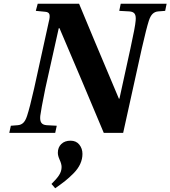

<svg xmlns="http://www.w3.org/2000/svg" viewBox="-20 -712 913 1029"><path d="M255.9 273.9Q282.7 248 296.4 227.1Q310.1 206.1 310.1 183.1Q310.1 167 300 145Q290 123 290 106.9Q290 77.6 308.6 59.8Q327.1 42 357.9 42Q388.2 42 405 63Q421.9 84 421.9 112.8Q421.9 140.6 409.9 166.7Q397.9 192.9 374.3 216.8Q350.6 240.7 329.3 257.6Q308.1 274.4 275.9 296.9ZM29.8 0 38.1 -38.1 75.2 -41Q93.3 -42.5 105 -54Q116.7 -65.4 125 -90.8Q139.6 -134.8 163.1 -238.8L241.2 -594.2Q248.5 -621.1 245.1 -634.3Q241.7 -647.5 222.2 -648.9L171.9 -653.8L182.1 -691.9H403.8Q459 -557.6 617.2 -183.1H620.1L679.2 -453.1Q704.6 -568.8 707 -601.1Q709.5 -626.5 701.9 -637.9Q694.3 -649.4 672.9 -650.9L619.1 -653.8L627 -691.9H873L865.2 -653.8L828.1 -650.9Q810.1 -649.4 798.1 -637.9Q786.1 -626.5 777.8 -601.1Q765.1 -562 740.2 -453.1L640.1 0H536.1Q418.9 -280.3 298.8 -561H294.9L223.1 -238.8Q199.2 -121.1 195.8 -90.8Q193.4 -65.9 201.4 -54.2Q209.5 -42.5 230 -41L284.2 -38.1L275.9 0Z"/></svg>

Font: Linguistics Pro
Style: Bold Italic
Weight: 700
Italic angle: -12°
Designer: Stefan Peev, Context Ltd
Foundry: Stefan Peev, Context Ltd
Version: Version 001.000